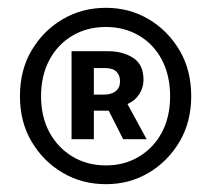

<svg xmlns="http://www.w3.org/2000/svg" viewBox="-20 -827 541 491"><path d="M251 -356Q190 -356 140.5 -385Q91 -414 61 -464.5Q31 -515 31 -581Q31 -648 61 -698.5Q91 -749 140.5 -778Q190 -807 251 -807Q311 -807 360 -778Q409 -749 439 -698.5Q469 -648 469 -581Q469 -515 439 -464.5Q409 -414 360 -385Q311 -356 251 -356ZM251 -404Q298 -404 335.5 -426.5Q373 -449 394 -488.5Q415 -528 415 -581Q415 -634 394 -674Q373 -714 335.5 -736Q298 -758 251 -758Q203 -758 165.5 -736Q128 -714 106.5 -674Q85 -634 85 -581Q85 -528 106.5 -488.5Q128 -449 165.5 -426.5Q203 -404 251 -404ZM163 -471V-696H257Q294 -696 320.5 -679Q347 -662 347 -623Q347 -603 336 -586Q325 -569 306 -561L355 -471H295L258 -544H220V-471ZM220 -585H245Q265 -585 276 -594Q287 -603 287 -619Q287 -634 278 -643.5Q269 -653 247 -653H220Z"/></svg>

Font: Noto Sans JP SemiBold
Style: Regular
Weight: 600
Designer: Ryoko NISHIZUKA  (kana, bopomofo & ideographs); Paul D. Hunt (Latin, Greek & Cyrillic); Sandoll Communications , Soo-you
Foundry: Adobe
Version: Version 2.004-H2;hotconv 1.0.118;makeotfexe 2.5.65603